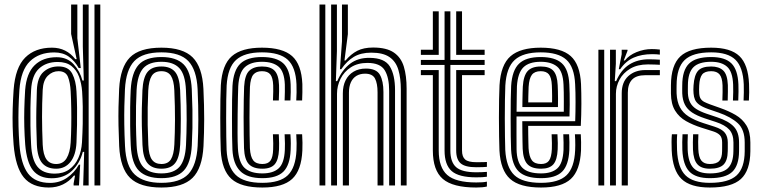

<svg xmlns="http://www.w3.org/2000/svg" viewBox="-20 -820 3366 849"><path d="M423.5 0H397.8V-800H423.5ZM372 0H347.8L352.2 -148.5H346.2Q333.2 -97.8 298.2 -64.8Q263.2 -31.8 208.8 -31.8Q154.2 -31.8 126.1 -66.6Q98 -101.5 91.5 -180.5Q88.5 -221.2 87.5 -259.9Q86.5 -298.5 87.5 -338.2Q88.5 -378 91.2 -422.2Q97 -496.5 133.4 -531.8Q169.8 -567 230.5 -567Q277.2 -567 305.5 -536.1Q333.8 -505.2 344.5 -464H350.5L346.2 -614V-800H372ZM222 -52.2Q260.2 -52.2 286.2 -70.9Q312.2 -89.5 326.2 -120.8Q340.2 -152 342.5 -190Q345 -234 345.8 -273.6Q346.5 -313.2 345.9 -348.8Q345.2 -384.2 343.2 -415.2Q340.5 -451 329.5 -480.8Q318.5 -510.5 295.8 -528.2Q273 -546 235 -546Q184.2 -546 152.6 -516.8Q121 -487.5 117.5 -421.8Q115.2 -380.2 114.6 -342Q114 -303.8 114.6 -264.5Q115.2 -225.2 117.5 -181Q120.8 -113.2 145.6 -82.8Q170.5 -52.2 222 -52.2ZM228.5 -74Q187.8 -74 166.6 -98.8Q145.5 -123.5 143 -180.8Q141.2 -221.5 140.6 -260.5Q140 -299.5 140.8 -339.2Q141.5 -379 143 -421.5Q145.2 -478 172.4 -502.1Q199.5 -526.2 238.5 -526.2Q283 -526.2 299.5 -494.1Q316 -462 318.2 -415.8Q320.2 -380.8 320.8 -343.8Q321.2 -306.8 320.6 -268.1Q320 -229.5 318.2 -190Q315.5 -134 291.5 -104Q267.5 -74 228.5 -74ZM228.5 -94.8Q259 -94.8 274.4 -120.1Q289.8 -145.5 292.5 -190Q294.5 -223.8 295.1 -262.2Q295.8 -300.8 295.1 -340Q294.5 -379.2 292.5 -415.8Q290.5 -455 280.5 -480.1Q270.5 -505.2 238.5 -505.2Q212 -505.2 191.5 -485.1Q171 -465 168.8 -422.5Q165.8 -360.5 165.9 -303.4Q166 -246.2 168.8 -180.2Q171 -135.5 185.6 -115.1Q200.2 -94.8 228.5 -94.8ZM195.8 9.2Q122 9.2 85.2 -35.6Q48.5 -80.5 40.2 -180.5Q37 -221.8 36 -260.6Q35 -299.5 36.1 -339.2Q37.2 -379 40.2 -422.8Q47.5 -521.8 91.5 -565.5Q135.5 -609.2 209.8 -609.2Q242 -609.2 268 -596.2Q294 -583.2 312.8 -558.5H319L294.5 -669.8V-800H322V-651L337.2 -519L328 -519.2Q310.8 -550.8 284.2 -569.5Q257.8 -588.2 219.8 -588.2Q153 -588.2 112.6 -549.2Q72.2 -510.2 65.8 -422.5Q63 -379.8 62 -340.1Q61 -300.5 61.9 -261.5Q62.8 -222.5 65.8 -181.5Q72.8 -93.8 104.2 -52.5Q135.8 -11.2 201.5 -11.2Q243 -11.2 276 -33.6Q309 -56 328.8 -91.8H334.5L329.2 0H305.5V-8.5L311.8 -43.5H306.8Q286.5 -18.2 258.4 -4.5Q230.2 9.2 195.8 9.2Z M693.8 9.2Q599 9.2 555.4 -33.2Q511.8 -75.8 507 -173.8Q504.8 -222.5 504 -264.6Q503.2 -306.8 504 -346.4Q504.8 -386 506.8 -427Q512 -523 554.5 -566.1Q597 -609.2 693.8 -609.2Q788.8 -609.2 831.8 -566.4Q874.8 -523.5 879.5 -426.8Q883 -352.2 882.9 -292.9Q882.8 -233.5 879.8 -173.8Q874.5 -76 831.4 -33.4Q788.2 9.2 693.8 9.2ZM693.8 -11.5Q776.2 -11.5 812.8 -50.2Q849.2 -89 854 -175Q856.8 -234.5 857 -291.8Q857.2 -349 853.8 -425.8Q849.5 -511.2 812.8 -549.9Q776 -588.5 693.8 -588.5Q610.8 -588.5 573.9 -549.9Q537 -511.2 532.5 -425Q530.8 -388.8 529.9 -350.8Q529 -312.8 529.6 -269.5Q530.2 -226.2 532.8 -174Q537 -84 576.4 -47.8Q615.8 -11.5 693.8 -11.5ZM693.8 -32.2Q628 -32.2 595 -64.5Q562 -96.8 558.2 -177Q556.2 -220.2 555.6 -262.8Q555 -305.2 555.6 -345.5Q556.2 -385.8 558 -422.8Q562.2 -499 593 -533.4Q623.8 -567.8 693.8 -567.8Q759.2 -567.8 791.8 -535.6Q824.2 -503.5 828 -425.5Q830.2 -377 830.9 -334.9Q831.5 -292.8 830.9 -254.2Q830.2 -215.8 828.2 -178Q824.2 -99.5 792.9 -65.9Q761.5 -32.2 693.8 -32.2ZM693.8 -53.2Q748 -53.2 773.5 -82.1Q799 -111 802.5 -178.8Q805 -228.8 805.4 -289.5Q805.8 -350.2 802.2 -422.5Q799.2 -490.5 773.1 -518.6Q747 -546.8 693.8 -546.8Q638.8 -546.8 613.2 -518Q587.8 -489.2 584 -422Q582.2 -389.2 581.5 -351.2Q580.8 -313.2 581.2 -269.9Q581.8 -226.5 584 -177.8Q587.5 -109.2 613.9 -81.2Q640.2 -53.2 693.8 -53.2ZM693.8 -74Q653 -74 632.8 -97.8Q612.5 -121.5 610 -179Q608 -223.2 607.2 -263.4Q606.5 -303.5 607.2 -342.1Q608 -380.8 609.8 -420.8Q612.8 -477.2 632.2 -501.6Q651.8 -526 693.8 -526Q733.2 -526 753.5 -502.9Q773.8 -479.8 776.5 -421.8Q779.5 -354.5 779.5 -294.8Q779.5 -235 776.8 -180Q773.8 -122.8 754.2 -98.4Q734.8 -74 693.8 -74ZM693.8 -94.8Q723 -94.8 735.9 -115.6Q748.8 -136.5 751 -181.2Q753.5 -232.8 753.8 -290.1Q754 -347.5 750.8 -420.5Q749 -464.2 735.8 -484.8Q722.5 -505.2 693.8 -505.2Q664 -505.2 651 -484.6Q638 -464 635.5 -419.5Q633.8 -381 633.1 -344.1Q632.5 -307.2 633.1 -267.4Q633.8 -227.5 635.8 -180Q637.8 -134 651.6 -114.4Q665.5 -94.8 693.8 -94.8Z M1140 9.2Q1045.8 9.2 1003.4 -28.9Q961 -67 956.2 -154.2Q955.2 -178 954.6 -216.9Q954 -255.8 954 -299.2Q954 -342.8 954.6 -381.4Q955.2 -420 956.5 -443.2Q962 -534 1005.2 -571.6Q1048.5 -609.2 1138.2 -609.2Q1229.8 -609.2 1271.5 -572.1Q1313.2 -535 1317 -448.5Q1317.5 -432.5 1317.1 -412.2Q1316.8 -392 1316 -375.8H1290Q1291 -392.2 1291.4 -411.2Q1291.8 -430.2 1291 -447.5Q1287.8 -523 1252.4 -555.8Q1217 -588.5 1138.2 -588.5Q1060.8 -588.5 1023.9 -555Q987 -521.5 982.2 -441.8Q981 -417.5 980.5 -378.2Q980 -339 980 -295.8Q980 -252.5 980.6 -215.1Q981.2 -177.8 982 -157Q985.8 -82.8 1021.8 -47.1Q1057.8 -11.5 1140 -11.5Q1217.8 -11.5 1252.6 -45Q1287.5 -78.5 1291 -155.5Q1291.8 -172 1291.6 -187.2Q1291.5 -202.5 1290 -226.2H1316Q1317.2 -204.8 1317.5 -189Q1317.8 -173.2 1317 -154.5Q1313 -66.8 1271.9 -28.8Q1230.8 9.2 1140 9.2ZM1140 -32.2Q1072.8 -32.2 1041.9 -63.8Q1011 -95.2 1007.8 -157.8Q1006.8 -179.5 1006.2 -217Q1005.8 -254.5 1005.8 -297.5Q1005.8 -340.5 1006.2 -378.9Q1006.8 -417.2 1008 -440.2Q1012.2 -509 1042.6 -538.4Q1073 -567.8 1138.2 -567.8Q1201.8 -567.8 1232.1 -540.4Q1262.5 -513 1265.2 -446.8Q1266 -431.2 1265.6 -412.9Q1265.2 -394.5 1264.2 -375.8H1238.5Q1239.2 -395.5 1239.6 -413.5Q1240 -431.5 1239.5 -446.2Q1237.2 -503.5 1211.9 -525.1Q1186.5 -546.8 1138.2 -546.8Q1089.5 -546.8 1063.4 -523.6Q1037.2 -500.5 1033.5 -438.5Q1033 -425 1032.1 -391.2Q1031.2 -357.5 1030.8 -315Q1030.2 -272.5 1030.4 -231.9Q1030.5 -191.2 1032 -164Q1035.5 -101.8 1061.6 -77.5Q1087.8 -53.2 1140 -53.2Q1187.8 -53.2 1212.2 -75.6Q1236.8 -98 1239.5 -156.8Q1240 -171 1240 -185.5Q1240 -200 1238.5 -226.2H1264.2Q1266 -199 1265.9 -185.1Q1265.8 -171.2 1265.2 -156.2Q1262.2 -89.8 1233.2 -61Q1204.2 -32.2 1140 -32.2ZM1140 -74Q1099.5 -74 1080.4 -94.2Q1061.2 -114.5 1059 -164.5Q1058.2 -187 1057.8 -223.9Q1057.2 -260.8 1057.2 -302Q1057.2 -343.2 1057.9 -379.5Q1058.5 -415.8 1059.5 -437Q1062.5 -489.2 1082.6 -507.6Q1102.8 -526 1138.2 -526Q1176.8 -526 1194.5 -507.1Q1212.2 -488.2 1213.8 -443.8Q1214.2 -434 1214.1 -417.2Q1214 -400.5 1212.8 -375.8H1187Q1188 -397.8 1188.2 -415Q1188.5 -432.2 1188 -442.8Q1186.8 -476 1175.5 -490.6Q1164.2 -505.2 1138.2 -505.2Q1112.8 -505.2 1100.1 -489.9Q1087.5 -474.5 1085.2 -435.5Q1084.2 -414 1083.8 -377.4Q1083.2 -340.8 1083.2 -299.6Q1083.2 -258.5 1083.8 -222.1Q1084.2 -185.8 1085 -164.8Q1087.2 -126.8 1099.9 -110.8Q1112.5 -94.8 1140 -94.8Q1165.5 -94.8 1176.1 -109.9Q1186.8 -125 1187.8 -159.5Q1188.2 -173.8 1188.2 -185.8Q1188.2 -197.8 1186.8 -226.2H1212.8Q1214 -203 1214.2 -186.6Q1214.5 -170.2 1213.8 -159.5Q1211.8 -113.2 1194.8 -93.6Q1177.8 -74 1140 -74Z M1752.5 0V-423.2Q1752.5 -474.2 1741.6 -511Q1730.8 -547.8 1702.4 -567.5Q1674 -587.2 1621.8 -587.2Q1575.8 -587.2 1544.6 -568.6Q1513.5 -550 1489 -514H1483.2L1492.2 -637V-800H1518.2V-669L1503.2 -552.5H1508Q1531.8 -581 1559.9 -595.4Q1588 -609.8 1630 -609.8Q1689.2 -609.8 1721.4 -587.8Q1753.5 -565.8 1765.8 -525.2Q1778 -484.8 1778 -428.2V0ZM1392.8 0V-800H1418.5V0ZM1496 0V-407.5Q1496 -440.2 1508.2 -464.9Q1520.5 -489.5 1543.4 -503.1Q1566.2 -516.8 1598 -516.8Q1644.5 -516.8 1660 -489.1Q1675.5 -461.5 1675.5 -413.2V0H1649.5V-411.8Q1649.5 -451.2 1638.2 -472.8Q1627 -494.2 1594.2 -494.2Q1572 -494.2 1555.9 -484.4Q1539.8 -474.5 1531.4 -455.8Q1523 -437 1523 -410.2V0ZM1444.2 0V-800H1469.8V-594.2L1465.2 -461.2H1471.2Q1492.8 -511.2 1527.8 -538Q1562.8 -564.8 1614 -564.2Q1681 -563.8 1703.9 -526.1Q1726.8 -488.5 1726.8 -421.5V0H1700.8V-418.2Q1700.8 -477.8 1680.9 -509.8Q1661 -541.8 1604.5 -541.8Q1561.2 -541.8 1531.2 -522.2Q1501.2 -502.8 1485.8 -471.5Q1470.2 -440.2 1470.2 -405.2V0Z M2085.8 -35.8Q2008.8 -35.8 1977.2 -63.6Q1945.8 -91.5 1945.8 -154.5V-532.8H1841V-555H1945.8V-770H1971.5V-555H2123V-532.8H1971.5V-154.5Q1971.5 -103 1997.2 -80.6Q2023 -58.2 2085.8 -58.2Q2097.5 -58.2 2109 -58.6Q2120.5 -59 2133 -60V-38.5Q2123 -37 2111.6 -36.4Q2100.2 -35.8 2085.8 -35.8ZM2085.8 9.2Q1982.2 9.2 1938.1 -28.8Q1894 -66.8 1894 -154.5V-487.8H1841V-510.2H1920V-154.5Q1920 -79.5 1957.6 -46.4Q1995.2 -13.2 2085.8 -13.2Q2100.5 -13.2 2112.1 -14Q2123.8 -14.8 2133 -16.8V4.8Q2115.2 9.2 2085.8 9.2ZM2085.8 -80.5Q2037 -80.5 2017.1 -97.6Q1997.2 -114.8 1997.2 -154.5V-510.2H2123V-487.8H2023V-154.5Q2023 -126.5 2037 -114.6Q2051 -102.8 2085.8 -102.8Q2106.5 -102.8 2117.9 -103Q2129.2 -103.2 2133 -103.8V-82.2Q2125.5 -81.5 2114.5 -81Q2103.5 -80.5 2085.8 -80.5ZM1841 -577.5V-600H1894V-770H1920V-577.5ZM1997.2 -577.5V-770H2023V-600H2123V-577.5Z M2372.5 9.2Q2278 9.2 2235.6 -28.9Q2193.2 -67 2188.5 -154.2Q2187.5 -178 2186.9 -216.9Q2186.2 -255.8 2186.2 -299.2Q2186.2 -342.8 2186.9 -381.4Q2187.5 -420 2188.8 -443.2Q2194.2 -533.8 2237.6 -571.5Q2281 -609.2 2371 -609.2Q2461.8 -609.2 2503.4 -572.2Q2545 -535.2 2549.2 -448.5Q2550 -429.5 2550.4 -407.5Q2550.8 -385.5 2550.8 -361.5Q2550.8 -337.5 2550.1 -312.6Q2549.5 -287.8 2548.2 -263.5H2315.5Q2315.5 -244.8 2315.8 -225.5Q2316 -206.2 2316.5 -190.2Q2317 -174.2 2317.2 -164.5Q2319.5 -127.8 2331.9 -111.2Q2344.2 -94.8 2372.5 -94.8Q2396.8 -94.8 2407.6 -109.6Q2418.5 -124.5 2420.2 -160.8Q2420.8 -170.2 2420.5 -187Q2420.2 -203.8 2419.2 -226.2H2445Q2446.2 -204.2 2446.5 -187Q2446.8 -169.8 2446 -159.5Q2444 -113 2427 -93.5Q2410 -74 2372.5 -74Q2331 -74 2312.2 -94.1Q2293.5 -114.2 2291.2 -161.5Q2290.8 -175.5 2290.4 -195.4Q2290 -215.2 2289.8 -238.2Q2289.5 -261.2 2289.5 -284.2H2523.5Q2524.2 -304.5 2524.6 -325.9Q2525 -347.2 2525 -368.5Q2525 -389.8 2524.6 -409.8Q2524.2 -429.8 2523.2 -447.2Q2519.8 -524 2484 -556.2Q2448.2 -588.5 2371 -588.5Q2293 -588.5 2256.1 -555Q2219.2 -521.5 2214.5 -441.8Q2213.2 -417.5 2212.8 -378.2Q2212.2 -339 2212.2 -295.9Q2212.2 -252.8 2212.9 -215.2Q2213.5 -177.8 2214.2 -157Q2218.5 -80 2254.2 -45.8Q2290 -11.5 2372.5 -11.5Q2450 -11.5 2484.9 -44.9Q2519.8 -78.2 2523.2 -155.5Q2523.8 -166.5 2523.8 -178.5Q2523.8 -190.5 2523.4 -202.8Q2523 -215 2522.2 -226.2H2548.2Q2549 -210.5 2549.5 -191.1Q2550 -171.8 2549.2 -154.5Q2545 -66.5 2504.1 -28.6Q2463.2 9.2 2372.5 9.2ZM2372.5 -32.2Q2305.5 -32.2 2274.6 -61Q2243.8 -89.8 2240 -157.8Q2239 -179.5 2238.5 -217Q2238 -254.5 2238 -297.4Q2238 -340.2 2238.5 -378.6Q2239 -417 2240.2 -440.2Q2244.5 -508.8 2274.9 -538.2Q2305.2 -567.8 2371 -567.8Q2434 -567.8 2464.2 -540.4Q2494.5 -513 2497.5 -446.5Q2498.5 -428.2 2498.9 -405.5Q2499.2 -382.8 2499.2 -357.2Q2499.2 -331.8 2498.2 -305H2264Q2263.8 -260.8 2263.9 -227Q2264 -193.2 2264.2 -159.8Q2265.2 -102.5 2290.1 -77.9Q2315 -53.2 2372.5 -53.2Q2420 -53.2 2444.5 -75.5Q2469 -97.8 2471.8 -157Q2472.2 -171.8 2472 -189.1Q2471.8 -206.5 2470.8 -226.2H2496.5Q2497.5 -208.5 2497.9 -190.8Q2498.2 -173 2497.5 -156.2Q2494.5 -89.5 2465.6 -60.9Q2436.8 -32.2 2372.5 -32.2ZM2264.2 -325.8H2473Q2473.2 -349.5 2473.2 -370.9Q2473.2 -392.2 2472.9 -411.2Q2472.5 -430.2 2471.8 -446Q2469.2 -504.5 2443.4 -525.6Q2417.5 -546.8 2371 -546.8Q2319 -546.8 2294.2 -522.1Q2269.5 -497.5 2265.8 -438.5Q2265.5 -426.5 2265 -394.9Q2264.5 -363.2 2264.2 -325.8ZM2289.8 -346.5Q2290 -362 2290.2 -378.8Q2290.5 -395.5 2290.9 -410.8Q2291.2 -426 2291.8 -437Q2294.8 -485.2 2313.1 -505.6Q2331.5 -526 2371 -526Q2410 -526 2427.1 -506.8Q2444.2 -487.5 2446 -443.5Q2446.5 -433 2447 -417.2Q2447.5 -401.5 2447.5 -383.1Q2447.5 -364.8 2447.2 -346.5ZM2315.8 -367.2H2421.2Q2421.5 -381.8 2421.4 -396.1Q2421.2 -410.5 2420.9 -422.8Q2420.5 -435 2420.2 -442.5Q2418.8 -476.2 2407.4 -490.8Q2396 -505.2 2371 -505.2Q2344.2 -505.2 2332 -489.4Q2319.8 -473.5 2317.5 -435.8Q2317.2 -427 2316.9 -416.8Q2316.5 -406.5 2316.2 -394.2Q2316 -382 2315.8 -367.2Z M2677.5 0V-600H2703.2V-538L2698.5 -461.2H2704.5Q2726.2 -511.5 2762.6 -534.6Q2799 -557.8 2850 -557.8Q2863.5 -557.8 2877.5 -557.1Q2891.5 -556.5 2897.8 -556V-533.5Q2890.2 -534 2874.9 -534.6Q2859.5 -535.2 2845.2 -535.2Q2798.8 -535.2 2767.1 -516.5Q2735.5 -497.8 2719.5 -468Q2703.5 -438.2 2703.5 -405.2V0ZM2626 0V-600H2651.8V0ZM2729.2 0V-407.5Q2729.2 -457.2 2758.6 -483.8Q2788 -510.2 2833.5 -510.2Q2849.8 -510.2 2866.2 -510.2Q2882.8 -510.2 2897.8 -510.2V-487.5Q2883 -487.8 2865.8 -487.6Q2848.5 -487.5 2833.5 -487.5Q2793.8 -487.5 2775 -467.9Q2756.2 -448.2 2756.2 -410.2V0ZM2716.2 -514 2729 -580.2V-600H2754.5L2755 -596L2738.2 -552.5H2743Q2761.8 -576.2 2794.8 -589.6Q2827.8 -603 2862 -603Q2869.8 -603 2879.4 -602.5Q2889 -602 2897.8 -600.8V-578.5Q2890.2 -579.5 2881.9 -580Q2873.5 -580.5 2863.8 -580.5Q2817.2 -580.5 2782.1 -565.2Q2747 -550 2722.5 -514Z M3118.8 9.2Q3032.5 9.2 2993.4 -28.8Q2954.2 -66.8 2950.2 -154.5Q2949.5 -172 2949.5 -191.8Q2949.5 -211.5 2951 -226.2H2974.5Q2973.2 -212.2 2973.1 -193Q2973 -173.8 2973.8 -156Q2977.2 -78.5 3010.9 -45Q3044.5 -11.5 3118.8 -11.5Q3201.2 -11.5 3236.9 -44.1Q3272.5 -76.8 3273 -151.2Q3273 -157.8 3273 -164.1Q3273 -170.5 3273 -177Q3273 -183.5 3273 -190Q3273 -247.2 3242.4 -275.2Q3211.8 -303.2 3157.8 -322L3111.2 -338Q3085.5 -347.2 3072 -357.1Q3058.5 -367 3053.2 -379.1Q3048 -391.2 3046.8 -407Q3045.8 -414.5 3046 -423.9Q3046.2 -433.2 3046.8 -442.5Q3049.8 -487.2 3066.4 -506.6Q3083 -526 3124.8 -526Q3158.8 -526 3177.6 -508.6Q3196.5 -491.2 3198.5 -443.8Q3199 -432.5 3198.6 -414.2Q3198.2 -396 3197.8 -375.5H3174.2Q3175 -395 3175.2 -412.5Q3175.5 -430 3175 -442.8Q3173.8 -476.2 3161.9 -490.8Q3150 -505.2 3124.8 -505.2Q3096.5 -505.2 3085 -490.8Q3073.5 -476.2 3071.8 -442.5Q3071.2 -432.8 3071.2 -424.1Q3071.2 -415.5 3071.8 -407Q3072.8 -391.5 3078.6 -382.9Q3084.5 -374.2 3094.8 -369.1Q3105 -364 3118.8 -358.8L3163.8 -342.8Q3202.5 -329.2 3232.8 -311.6Q3263 -294 3280.5 -265.5Q3298 -237 3298 -190Q3298 -183.2 3298 -176.9Q3298 -170.5 3298 -164.1Q3298 -157.8 3298 -151.2Q3297.2 -66 3256.1 -28.4Q3215 9.2 3118.8 9.2ZM3118.8 -32.2Q3056.2 -32.2 3028.2 -61.5Q3000.2 -90.8 2997.2 -157Q2996.8 -171.8 2996.8 -191Q2996.8 -210.2 2998 -226.2H3021.5Q3020.5 -210.2 3020.4 -191.4Q3020.2 -172.5 3020.8 -158.2Q3023.2 -102 3046.1 -77.6Q3069 -53.2 3118.8 -53.2Q3175 -53.2 3198.8 -76.4Q3222.5 -99.5 3223 -151.2Q3223.2 -161.8 3223.2 -171Q3223.2 -180.2 3223.2 -190Q3223.2 -226.2 3204.8 -246.8Q3186.2 -267.2 3145.8 -280.5L3097 -296.5Q3061.8 -308.2 3040.2 -322.6Q3018.8 -337 3008.5 -357.2Q2998.2 -377.5 2996.8 -406.8Q2996.5 -416.5 2996.6 -425.5Q2996.8 -434.5 2996.8 -442.8Q2997 -509.2 3026.6 -538.5Q3056.2 -567.8 3124.8 -567.8Q3186.2 -567.8 3214.4 -539.6Q3242.5 -511.5 3245.2 -446.8Q3245.8 -432 3245.6 -414.9Q3245.5 -397.8 3244.5 -375.5H3221Q3222 -397 3222.2 -413.5Q3222.5 -430 3221.8 -446.2Q3219.5 -503.5 3195 -525.1Q3170.5 -546.8 3124.8 -546.8Q3069.8 -546.8 3045.9 -522.5Q3022 -498.2 3021.8 -442.8Q3021.8 -434 3021.6 -425Q3021.5 -416 3021.8 -406.8Q3023.2 -383 3031.9 -366.5Q3040.5 -350 3058.1 -338.5Q3075.8 -327 3104.2 -317.2L3151.8 -301.2Q3201.5 -284.8 3224.8 -260.1Q3248 -235.5 3248 -190Q3248 -180.2 3248.1 -170.5Q3248.2 -160.8 3248 -151.2Q3247.5 -88 3217.9 -60.1Q3188.2 -32.2 3118.8 -32.2ZM3118.8 -74Q3081.2 -74 3063.8 -93.6Q3046.2 -113.2 3044.2 -159.2Q3043.8 -172.8 3043.8 -190.9Q3043.8 -209 3044.8 -226.2H3068.2Q3067.2 -210.2 3067.2 -192.8Q3067.2 -175.2 3067.8 -161Q3069.2 -125.2 3081.2 -110Q3093.2 -94.8 3118.8 -94.8Q3148 -94.8 3160.4 -108.2Q3172.8 -121.8 3173 -151.5Q3173.2 -161.8 3173.2 -171Q3173.2 -180.2 3173.2 -190Q3173.2 -212.2 3162.8 -222.8Q3152.2 -233.2 3133.8 -239L3082.5 -255.2Q3044.2 -267.2 3013.6 -284.5Q2983 -301.8 2965.1 -330.9Q2947.2 -360 2946.8 -406.8Q2946.8 -416.8 2946.8 -425.9Q2946.8 -435 2946.8 -442.8Q2947.2 -531.8 2988.2 -570.5Q3029.2 -609.2 3124.8 -609.2Q3210.8 -609.2 3249.6 -572Q3288.5 -534.8 3292.2 -448.5Q3293 -432 3292.8 -412.6Q3292.5 -393.2 3291.5 -375.5H3268Q3268.8 -391.2 3269.1 -411.1Q3269.5 -431 3268.8 -447.2Q3265.5 -523 3232 -555.8Q3198.5 -588.5 3124.8 -588.5Q3042.8 -588.5 3007.4 -554.5Q2972 -520.5 2971.8 -442.8Q2971.8 -434 2971.6 -425Q2971.5 -416 2971.8 -406.8Q2973.5 -370.2 2986.5 -345.8Q2999.5 -321.2 3025.1 -304.9Q3050.8 -288.5 3089.8 -275.8L3139.8 -259.8Q3173 -249 3185.6 -232.5Q3198.2 -216 3198.2 -190Q3198.2 -183.5 3198.2 -177.2Q3198.2 -171 3198.2 -164.8Q3198.2 -158.5 3198 -151.5Q3197.5 -110.2 3179.4 -92.1Q3161.2 -74 3118.8 -74Z"/></svg>

Font: Big Shoulders Inline Display Thin ExtraBold
Style: Regular
Weight: 800
Version: Version 2.002